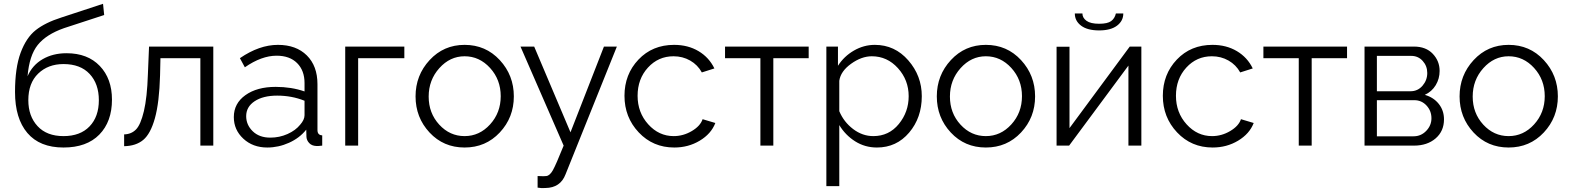

<svg xmlns="http://www.w3.org/2000/svg" viewBox="-20 -766 8254 1010"><path d="M314 10Q189 10 124 -66.5Q59 -143 59 -282Q59 -409 88.5 -488.5Q118 -568 168 -607.5Q218 -647 303 -674L522 -746L528 -687L317 -618Q223 -585 178.5 -529.5Q134 -474 125 -365Q150 -423 204 -454.5Q258 -486 330 -486Q441 -486 505 -419Q569 -352 569 -242Q569 -126 502.5 -58Q436 10 314 10ZM500 -239Q500 -325 451.5 -377Q403 -429 314 -429Q233 -429 181 -379Q129 -329 129 -239Q129 -155 177.5 -102.5Q226 -50 314 -50Q402 -50 451 -101Q500 -152 500 -239Z M633 3V-59Q671 -60 695.5 -85Q720 -110 737 -181.5Q754 -253 758 -376L764 -521H1102V0H1034V-460H824L822 -370Q818 -227 795 -144.5Q772 -62 733.5 -30Q695 2 633 3Z M1210 -150Q1210 -222 1271 -265.5Q1332 -309 1430 -309Q1513 -309 1582 -285V-329Q1582 -395 1543 -434Q1504 -473 1435 -473Q1356 -473 1268 -412L1242 -460Q1344 -530 1442 -530Q1538 -530 1594 -474.5Q1650 -419 1650 -323V-82Q1650 -55 1675 -54V0Q1651 3 1644 2Q1620 1 1606.5 -13.5Q1593 -28 1592 -46L1591 -84Q1556 -40 1500.5 -15Q1445 10 1386 10Q1310 10 1260 -36.5Q1210 -83 1210 -150ZM1559 -110Q1582 -136 1582 -160V-236Q1515 -263 1438 -263Q1364 -263 1319.5 -233.5Q1275 -204 1275 -155Q1275 -109 1309.5 -75.5Q1344 -42 1402 -42Q1450 -42 1492.5 -61Q1535 -80 1559 -110Z M1796 0V-521H2107V-460H1864V0Z M2424 -530Q2535 -530 2609 -450Q2683 -370 2683 -259Q2683 -148 2609 -69Q2535 10 2424 10Q2313 10 2239.5 -69Q2166 -148 2166 -259Q2166 -370 2240 -450Q2314 -530 2424 -530ZM2424 -470Q2347 -470 2291 -407.5Q2235 -345 2235 -258Q2235 -171 2290.5 -110.5Q2346 -50 2424 -50Q2502 -50 2558 -111.5Q2614 -173 2614 -260Q2614 -347 2558 -408.5Q2502 -470 2424 -470Z M2808 160Q2846 162 2854 160Q2872 158 2888 130Q2904 102 2945 0L2718 -521H2790L2981 -70L3157 -521H3225L2955 151Q2928 222 2849 223Q2829 225 2808 221Z M3527 10Q3415 10 3340 -69.5Q3265 -149 3265 -262Q3265 -375 3338.5 -452.5Q3412 -530 3526 -530Q3599 -530 3654.5 -497Q3710 -464 3738 -406L3672 -385Q3650 -425 3610.5 -447.5Q3571 -470 3523 -470Q3443 -470 3388.5 -410.5Q3334 -351 3334 -262Q3334 -174 3390 -112Q3446 -50 3524 -50Q3574 -50 3619 -76.5Q3664 -103 3676 -139L3743 -119Q3721 -62 3661 -26Q3601 10 3527 10Z M3980 0V-460H3794V-521H4234V-460H4048V0Z M4395 -108V213H4327V-521H4388V-420Q4420 -470 4472 -500Q4524 -530 4582 -530Q4687 -530 4758 -448.5Q4829 -367 4829 -260Q4829 -147 4762.5 -68.5Q4696 10 4593 10Q4530 10 4478.5 -22.5Q4427 -55 4395 -108ZM4760 -260Q4760 -345 4703.5 -407.5Q4647 -470 4566 -470Q4512 -470 4457 -430.5Q4402 -391 4395 -341V-181Q4419 -124 4468 -87Q4517 -50 4574 -50Q4656 -50 4708 -113.5Q4760 -177 4760 -260Z M5166 -530Q5277 -530 5351 -450Q5425 -370 5425 -259Q5425 -148 5351 -69Q5277 10 5166 10Q5055 10 4981.5 -69Q4908 -148 4908 -259Q4908 -370 4982 -450Q5056 -530 5166 -530ZM5166 -470Q5089 -470 5033 -407.5Q4977 -345 4977 -258Q4977 -171 5032.5 -110.5Q5088 -50 5166 -50Q5244 -50 5300 -111.5Q5356 -173 5356 -260Q5356 -347 5300 -408.5Q5244 -470 5166 -470Z M5762 -606Q5700 -606 5667 -631Q5634 -656 5634 -695H5674Q5674 -672 5695.5 -656.5Q5717 -641 5762 -641Q5806 -641 5825 -655Q5844 -669 5850 -695H5889Q5889 -656 5856 -631Q5823 -606 5762 -606ZM5538 0V-520H5606V-92L5923 -521H5984V0H5916V-421L5604 0Z M6359 10Q6247 10 6172 -69.5Q6097 -149 6097 -262Q6097 -375 6170.5 -452.5Q6244 -530 6358 -530Q6431 -530 6486.5 -497Q6542 -464 6570 -406L6504 -385Q6482 -425 6442.5 -447.5Q6403 -470 6355 -470Q6275 -470 6220.5 -410.5Q6166 -351 6166 -262Q6166 -174 6222 -112Q6278 -50 6356 -50Q6406 -50 6451 -76.5Q6496 -103 6508 -139L6575 -119Q6553 -62 6493 -26Q6433 10 6359 10Z M6812 0V-460H6626V-521H7066V-460H6880V0Z M7158 0V-521H7418Q7481 -521 7517 -483Q7553 -445 7553 -393Q7553 -352 7532.5 -318Q7512 -284 7475 -267Q7521 -254 7548.5 -219.5Q7576 -185 7576 -138Q7576 -76 7532 -38Q7488 0 7418 0ZM7223 -286H7400Q7438 -286 7463 -315Q7488 -344 7488 -382Q7488 -419 7464 -445.5Q7440 -472 7404 -472H7223ZM7223 -49H7416Q7455 -49 7482.5 -77.5Q7510 -106 7510 -144Q7510 -183 7484 -211Q7458 -239 7420 -239H7223Z M7916 -530Q8027 -530 8101 -450Q8175 -370 8175 -259Q8175 -148 8101 -69Q8027 10 7916 10Q7805 10 7731.5 -69Q7658 -148 7658 -259Q7658 -370 7732 -450Q7806 -530 7916 -530ZM7916 -470Q7839 -470 7783 -407.5Q7727 -345 7727 -258Q7727 -171 7782.5 -110.5Q7838 -50 7916 -50Q7994 -50 8050 -111.5Q8106 -173 8106 -260Q8106 -347 8050 -408.5Q7994 -470 7916 -470Z"/></svg>

Font: Raleway-v4020
Style: Regular
Weight: 400
Designer: Matt McInerney, Pablo Impallari, Rodrigo Fuenzalida
Foundry: Matt McInerney, Pablo Impallari, Rodrigo Fuenzalida
Version: Version 4.020;PS 004.020;hotconv 1.0.88;makeotf.lib2.5.64775